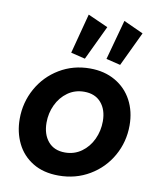

<svg xmlns="http://www.w3.org/2000/svg" viewBox="-88 -856 768 932"><g transform="rotate(10 296.5 -389.5)"><path d="M31.2 -231Q31.2 -312 69.6 -380.9Q107.9 -449.7 175.3 -490.2Q242.7 -530.8 325.7 -530.8Q397 -530.8 450.7 -499.8Q504.4 -468.8 533.2 -414.6Q562 -360.4 562 -291.5Q562 -210.4 523.4 -141.8Q484.9 -73.2 416.7 -32.7Q348.6 7.8 264.2 7.8Q189.5 7.8 137 -24.2Q84.5 -56.2 57.9 -110.6Q31.2 -165 31.2 -231ZM430.7 -288.6Q430.7 -345.7 400.9 -380.1Q371.1 -414.6 317.4 -414.6Q271.5 -414.6 236.3 -389.4Q201.2 -364.3 181.9 -323.2Q162.6 -282.2 162.6 -235.8Q162.6 -178.2 192.1 -143.1Q221.7 -107.9 275.4 -107.9Q321.3 -107.9 356.7 -133.3Q392.1 -158.7 411.4 -200.2Q430.7 -241.7 430.7 -288.6ZM395.5 -590.3 449.2 -787.1 546.4 -742.7 465.8 -573.2ZM221.7 -590.3 273.4 -787.1 372.6 -742.7 292 -573.2Z"/></g></svg>

Font: Reddit Sans Chocolate
Style: Bold Italic
Weight: 700
Italic angle: -11.25°
Designer: Stephen Hutchings
Version: Version 1.013